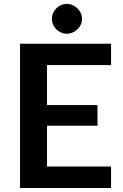

<svg xmlns="http://www.w3.org/2000/svg" viewBox="-20 -942 615 962"><path d="M80.5 0ZM536.5 -723V-616H215.5V-415.5H468.5V-312H215.5V-107.5H536.5V0H80.5V-723ZM391 -847Q391 -832 384.8 -818.8Q378.5 -805.5 368 -795.2Q357.5 -785 343.5 -779Q329.5 -773 314 -773Q299.5 -773 286 -779Q272.5 -785 262.2 -795.2Q252 -805.5 246 -818.8Q240 -832 240 -847Q240 -862.5 246 -876.2Q252 -890 262.2 -900.2Q272.5 -910.5 286 -916.5Q299.5 -922.5 314 -922.5Q329.5 -922.5 343.5 -916.5Q357.5 -910.5 368 -900.2Q378.5 -890 384.8 -876.2Q391 -862.5 391 -847Z"/></svg>

Font: Lato
Style: Bold
Weight: 700
Designer: Lukasz Dziedzic
Foundry: tyPoland Lukasz Dziedzic
Version: Version 2.007; 2014-02-27